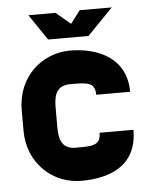

<svg xmlns="http://www.w3.org/2000/svg" viewBox="-48 -676 565 717"><g transform="rotate(-5 234.0 -317.5)"><path d="M397.5 -635.3H277.3L241.2 -587.4L186.5 -633.3H85L150.4 -536.6H301.8ZM218.8 -125C171.9 -125 156.2 -153.3 156.2 -205.1V-283.2C156.2 -335 171.9 -363.3 218.8 -363.3C280.3 -363.3 311.5 -363.3 311.5 -315.4H438.5C438.5 -446.3 326.2 -488.3 228.5 -488.3C121.1 -488.3 29.3 -405.3 29.3 -283.2V-205.1C29.3 -83 121.1 0 228.5 0C326.2 0 438.5 -32.2 438.5 -172.9H311.5C311.5 -125 280.3 -125 218.8 -125Z"/></g></svg>

Font: Saman Dere
Style: Regular
Weight: 400
Designer: Tuna Ça_lar Gümü_
Foundry: Tuna Ça_lar Gümü_
Version: Version 1.001;hotconv 1.0.109;makeotfexe 2.5.65596